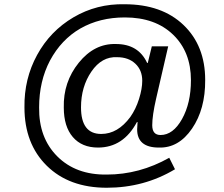

<svg xmlns="http://www.w3.org/2000/svg" viewBox="-20 -745 1055 903"><path d="M945 -369Q946 -232 883 -140Q820 -48 727 -51Q625 -51 625 -137L627 -171H624Q560 -51 441 -51Q365 -51 322.5 -100.5Q280 -150 280 -239Q277 -359 350.5 -450Q424 -541 525 -538Q631 -538 672 -449H675L694 -527H771L714 -280Q696 -201 696 -156Q696 -110 735 -110Q794 -110 836 -185Q878 -260 878 -368Q878 -501 794 -582Q710 -663 567 -663Q449 -663 358 -611Q268 -559 215 -460Q164 -363 164 -240Q162 -97 249.5 -9.5Q337 78 482 76Q636 76 776 -3L803 51Q658 138 482 138Q305 138 200 34.5Q95 -69 95 -240Q93 -374 154.5 -486.5Q216 -599 325.5 -663.5Q435 -728 566 -725Q741 -725 843 -627.5Q945 -530 945 -369ZM649 -365Q649 -415 616.5 -445.5Q584 -476 531 -476Q459 -480 410 -408.5Q361 -337 361 -240Q361 -115 456 -115Q534 -115 593 -195Q619 -232 634 -280Q649 -328 649 -365Z"/></svg>

Font: Libra Sans
Style: Italic
Weight: 400
Italic angle: -12°
Foundry: Context Ltd
Version: Version 1.002